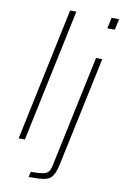

<svg xmlns="http://www.w3.org/2000/svg" viewBox="-101 -800 680 1058"><g transform="rotate(10 238.5 -271.5)"><path d="M46 0 203 -743H238L81 0ZM422 -682 435 -743H477L464 -682ZM137 200 144 170Q188 170 210.5 166Q233 162 242.5 150Q252 138 257 113L389 -510H424L294 103Q288 131 280 149.5Q272 168 260.5 178.5Q249 189 232 193.5Q215 198 192 199Q169 200 137 200Z"/></g></svg>

Font: Saira Thin
Style: Italic
Weight: 100
Italic angle: -12°
Designer: Hector Gatti with collaboration of the Omnibus-Type team
Foundry: Omnibus-Type
Version: Version 1.101